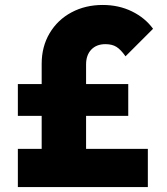

<svg xmlns="http://www.w3.org/2000/svg" viewBox="-20 -754 673 774"><path d="M327 -287V-154H576V0H52V-154H148V-287H52V-415H148V-497Q148 -566 180 -620Q212 -674 268 -704Q324 -734 394 -734Q459 -734 512 -708Q565 -682 597 -638L486 -527Q467 -554 449.5 -565Q432 -576 405 -576Q369 -576 348 -554Q327 -532 327 -494V-415H497V-287Z"/></svg>

Font: Outfit Extra Bold
Style: Regular
Weight: 800
Designer: Rodrigo Fuenzalida
Foundry: fragTYPE
Version: Version 1.000